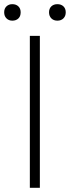

<svg xmlns="http://www.w3.org/2000/svg" viewBox="-35 -900 335 920"><path d="M108 -728H156V0H108ZM-15 -841Q-15 -859 -4 -869.5Q7 -880 24 -880Q42 -880 53 -869.5Q64 -859 64 -841Q64 -822 53 -811.5Q42 -801 24 -801Q7 -801 -4 -812Q-15 -823 -15 -841ZM200 -841Q200 -859 211 -869.5Q222 -880 240 -880Q258 -880 269 -869.5Q280 -859 280 -841Q280 -823 269 -812Q258 -801 240 -801Q222 -801 211 -812Q200 -823 200 -841Z"/></svg>

Font: Merged Yaku Han JP ExtraLight
Style: Regular
Weight: 250
Designer: Ryoko NISHIZUKA 西塚涼子 (kana, bopomofo & ideographs); Paul D. Hunt (Latin, Greek & Cyrillic); Sandoll Communications 산돌커뮤니
Foundry: Adobe
Version: Version 2.004